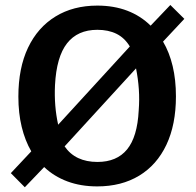

<svg xmlns="http://www.w3.org/2000/svg" viewBox="-20 -756 804 789"><path d="M82 13.5 24.5 -44.5 108.5 -134Q83 -178 69.2 -234.5Q55.5 -291 55.5 -359Q55.5 -476.5 95.2 -560Q135 -643.5 208 -688.2Q281 -733 380 -733Q448 -733 503 -712Q558 -691 599 -650.5L680 -735.5L737.5 -678.5L650 -585Q676 -541 689.5 -484.5Q703 -428 703 -360Q703 -244 663.8 -161Q624.5 -78 551.8 -34Q479 10 379.5 10Q312 10 257 -10.5Q202 -31 161.5 -69.5ZM380.5 -90.5Q460 -90.5 502.2 -142Q544.5 -193.5 550 -302Q553.5 -347 550.5 -389.8Q547.5 -432.5 539 -475L245.5 -154.5Q289.5 -90.5 380.5 -90.5ZM219 -243.5 513.5 -565Q492 -600.5 458.8 -617Q425.5 -633.5 380 -633.5Q299 -633.5 255.5 -578Q212 -522.5 206 -406Q204 -363 207.2 -322.5Q210.5 -282 219 -243.5Z"/></svg>

Font: Public Sans SemiBold
Style: Regular
Weight: 600
Designer: The Public Sans Project Authors: Dan O. Williams and USWDS (Libre Franklin designed by Pablo Impallari and Rodrigo Fuenz
Version: Version 1.007